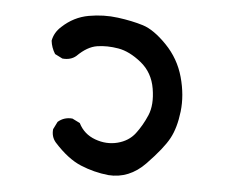

<svg xmlns="http://www.w3.org/2000/svg" viewBox="-38 -451 577 490"><g transform="rotate(5 250.0 -205.5)"><path d="M255.9 -3.9Q218.8 -7.8 184.6 -22Q150.4 -36.1 115.2 -75.2Q103.5 -88.9 105.5 -108.4L115.2 -127.9Q130.9 -141.6 152.3 -139.6L171.9 -129.9Q185.5 -102.5 214.8 -91.8Q244.1 -81.1 272.5 -88.4Q300.8 -95.7 316.9 -116.7Q333 -137.7 344.7 -165Q356.4 -192.4 349.6 -233.4Q342.8 -274.4 312.5 -298.8Q282.2 -323.2 253.4 -328.1Q224.6 -333 199.2 -329.1Q173.8 -325.2 148.4 -299.8Q134.8 -288.1 113.3 -290L93.8 -299.8Q84 -315.4 82 -333Q85.9 -354.5 103.5 -370.1Q132.8 -397.5 170.9 -404.3Q209 -411.1 245.6 -406.2Q282.2 -401.4 310.5 -392.6Q338.9 -383.8 372.1 -349.6Q405.3 -315.4 418 -269.5Q430.7 -223.6 425.8 -181.6Q420.9 -139.6 406.2 -112.3Q391.6 -85 350.6 -42.5Q309.6 0 255.9 -3.9Z"/></g></svg>

Font: JasonHandwriting2
Style: Regular
Weight: 400
Version: Version 1.05.10